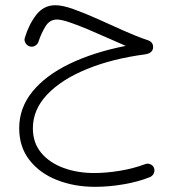

<svg xmlns="http://www.w3.org/2000/svg" viewBox="-20 -430 680 747"><path d="M195.8 -409.7Q223.6 -409.7 267.1 -394Q310.5 -378.4 361.1 -355.7Q411.6 -333 461.7 -310.5Q511.7 -288.1 552.7 -274.4Q575.7 -267.6 575.7 -247.1Q575.7 -224.1 546.4 -218.8Q416.5 -201.7 317.6 -161.1Q218.8 -120.6 163.3 -62Q107.9 -3.4 107.9 69.3Q107.9 125.5 140.1 164.3Q172.4 203.1 226.6 223.1Q280.8 243.2 346.7 243.2Q393.6 243.2 446.5 234.4Q499.5 225.6 543.5 209Q554.7 204.6 564.9 209Q575.2 213.4 579.1 223.1Q583 233.9 578.6 243.9Q574.2 253.9 564 258.8Q518.1 277.3 460.7 287.1Q403.3 296.9 350.1 296.9Q268.6 296.9 201.4 270.3Q134.3 243.7 94.5 192.6Q54.7 141.6 54.7 68.8Q54.7 -9.8 105.7 -73Q156.7 -136.2 250 -181.4Q343.3 -226.6 469.2 -251.5Q439.5 -264.2 400.9 -281.5Q362.3 -298.8 323 -315.4Q283.7 -332 251.2 -343Q218.8 -354 201.7 -354Q173.8 -354 157.7 -328.6Q141.6 -303.2 129.9 -268.6Q127 -258.3 116.9 -252.2Q106.9 -246.1 95.7 -249.5Q85.4 -252.4 79.3 -262.5Q73.2 -272.5 76.7 -283.2Q92.3 -335 121.1 -372.3Q149.9 -409.7 195.8 -409.7Z"/></svg>

Font: Mikhak Light
Style: Regular
Weight: 300
Designer: Amin Abedi
Version: Version 3.3